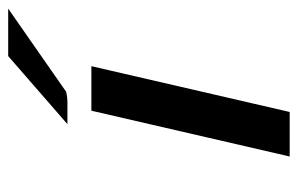

<svg xmlns="http://www.w3.org/2000/svg" viewBox="-146 -564 710 457"><g transform="rotate(-90 208.5 -335.0)"><path d="M65 0 174 -472H280L171 0ZM142 -529 304 -670H417Q335 -613 295 -585L219 -532Q206 -529 192 -529Z"/></g></svg>

Font: Coval
Style: Medium Italic
Weight: 500
Foundry: Context Ltd
Version: Version 001.000